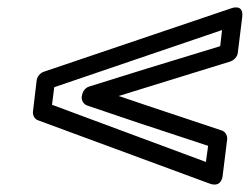

<svg xmlns="http://www.w3.org/2000/svg" viewBox="-20 -594 681 524"><path d="M122 -308 128 -356 586 -512 581 -468 378 -406 224 -358C213 -355 205 -344 204 -334L203 -330C202 -319 209 -309 218 -306L360 -258L548 -196L542 -152ZM70 -290C69 -281 73 -270 83 -266L552 -93C587 -80 588 -117 588 -117L600 -214C601 -224 595 -235 585 -238L381 -306L304 -332L388 -358L608 -426C618 -429 628 -439 629 -450L641 -547C646 -586 610 -571 610 -571L99 -398C90 -395 81 -385 80 -374Z"/></svg>

Font: Falling Sky
Style: ExtOuObl
Weight: 400
Designer: Paul D. Hunt
Foundry: Adobe Systems Incorporated
Version: Version 1.02